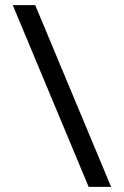

<svg xmlns="http://www.w3.org/2000/svg" viewBox="-20 -724 481 744"><path d="M410.5 0H323.5L29.5 -704H116.5Z"/></svg>

Font: Newsreader 7pt
Style: Regular
Weight: 400
Designer: Hugues Gentile
Foundry: Production Type
Version: Version 1.003